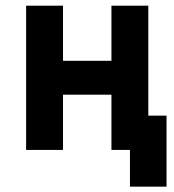

<svg xmlns="http://www.w3.org/2000/svg" viewBox="-20 -538 626 689"><path d="M446.3 131.8V-123H577.6V131.8ZM379.9 0V-517.6H512.2V0ZM73.7 0V-517.6H206.1V0ZM161.1 -198.2V-319.8H427.2V-198.2Z"/></svg>

Font: Cascadia Code
Style: Regular
Weight: 400
Monospace: yes
Designer: Aaron Bell
Foundry: Saja Typeworks
Version: Version 2106.017